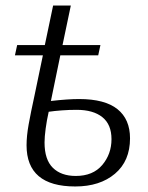

<svg xmlns="http://www.w3.org/2000/svg" viewBox="-20 -664 535 694"><path d="M252 10Q76 10 76 -139Q76 -172 83.5 -214Q91 -256 105 -320L135 -464H34L42 -501H142L172 -644H236L206 -501H343L335 -464H198L164 -299Q225 -306 266 -306Q359 -306 404.5 -269.5Q450 -233 450 -164Q450 -82 395.5 -36Q341 10 252 10ZM254 -28Q316 -28 349.5 -67.5Q383 -107 383 -161Q383 -214 350 -240.5Q317 -267 257 -267Q230 -267 203 -265Q176 -263 156 -260Q149 -229 145 -199Q141 -169 141 -149Q141 -87 171 -57.5Q201 -28 254 -28Z"/></svg>

Font: Noto Serif Light
Style: Italic
Weight: 300
Italic angle: -12°
Designer: Monotype Design Team
Foundry: Monotype Imaging Inc.
Version: Version 2.013